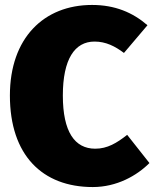

<svg xmlns="http://www.w3.org/2000/svg" viewBox="-20 -736 624 776"><path d="M352 -716C157 -716 20 -582 20 -350C20 -109 151 20 355 20C452 20 533 -26 584 -77L494 -191C452 -158 414 -135 365 -135C282 -135 234 -203 234 -350C234 -497 282 -568 362 -568C408 -568 445 -549 481 -522L576 -634C516 -686 444 -716 352 -716Z"/></svg>

Font: Fira Sans Heavy
Style: Regular
Weight: 900
Designer: bBox Type GmbH & Carrois Corporate GbR & Edenspiekermann AG
Foundry: bBox Type GmbH & Carrois Corporate GbR & Edenspiekermann AG
Version: Version 4.300;PS 004.300;hotconv 1.0.88;makeotf.lib2.5.64775